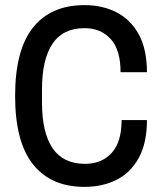

<svg xmlns="http://www.w3.org/2000/svg" viewBox="-20 -718 632 750"><path d="M310 12Q179 12 109 -76Q39 -164 39 -343Q39 -523 109 -610.5Q179 -698 310 -698Q381 -698 436 -669.5Q491 -641 522.5 -583Q554 -525 554 -436H451Q451 -523 412.5 -565.5Q374 -608 310 -608Q226 -608 185 -547Q144 -486 144 -368V-318Q144 -200 185.5 -139Q227 -78 312 -78Q377 -78 416 -120.5Q455 -163 455 -249H554Q554 -160 522.5 -102Q491 -44 436 -16Q381 12 310 12Z"/></svg>

Font: Archivo Narrow Medium
Style: Regular
Weight: 500
Designer: Hector Gatti
Foundry: Omnibus-Type
Version: Version 3.002